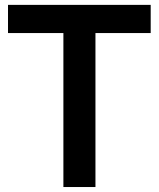

<svg xmlns="http://www.w3.org/2000/svg" viewBox="-20 -752 638 772"><path d="M363.8 0H234.9V-619.1H12.2V-732.4H585.9V-619.1H363.8Z"/></svg>

Font: Kumbh Sans SemiBold
Style: Regular
Weight: 600
Version: Version 1.005